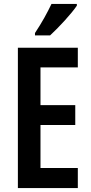

<svg xmlns="http://www.w3.org/2000/svg" viewBox="-20 -957 463 977"><path d="M371 -928V-937H242C221 -893 194 -843 158 -789V-777H235C279 -817 345 -889 371 -928ZM376 0V-102H186V-321H363V-422H186V-614H376V-714H71V0Z"/></svg>

Font: Noto Sans Sinhala UI ExtraCondensed SemiBold
Style: Regular
Weight: 600
Width: 2
Designer: Jelle Bosma - Monotype Design Team
Foundry: Monotype Imaging Inc.
Version: Version 2.006